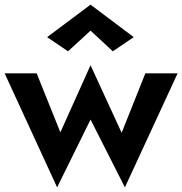

<svg xmlns="http://www.w3.org/2000/svg" viewBox="-24 -776 785 827"><path d="M269 -555 179 -616 366 -756 552 -616 462 -555 366 -644ZM134 -460 236 -206 366 -495 500 -204 602 -460H741L514 31L366 -261L222 31L-4 -460Z"/></svg>

Font: Venryn Sans SemiBold
Style: Regular
Weight: 600
Designer: Owen Earl, indestructible type* (font) & Cristiano Sobral (main changes)
Version: Version 3.60;October 28, 2020;FontCreator 13.0.0.2681 64-bit